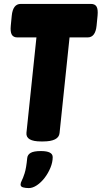

<svg xmlns="http://www.w3.org/2000/svg" viewBox="-20 -720 519 980"><path d="M190 2Q111 2 115 -42L166 -529H69Q48 -529 40 -543.5Q32 -558 35 -589L40 -640Q46 -700 86 -700H444Q465 -700 473 -686Q481 -672 478 -640L473 -589Q467 -529 427 -529H335L284 -41Q280 2 199 2ZM127 240Q111 240 98 236.5Q85 233 85 222Q85 213 91 202Q97 191 105.5 165Q114 139 119 86Q121 69 137 60Q153 51 189 51Q249 51 249 82Q249 108 237.5 136Q226 164 208 187.5Q190 211 168.5 225.5Q147 240 127 240Z"/></svg>

Font: Asap Condensed Condensed Black
Style: Italic
Weight: 900
Width: 3
Italic angle: -6°
Designer: Pablo Cosgaya
Foundry: Omnibus-Type
Version: Version 3.001; ttfautohint (v1.8.4.7-5d5b)